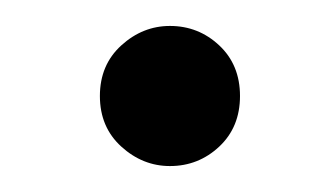

<svg xmlns="http://www.w3.org/2000/svg" viewBox="-20 -335 256 148"><path d="M111 -207Q90 -207 73.5 -222Q57 -237 57 -261Q57 -285 73.5 -300Q90 -315 111 -315Q133 -315 149 -300Q165 -285 165 -261Q165 -237 149 -222Q133 -207 111 -207Z"/></svg>

Font: Murecho Light
Style: Regular
Weight: 300
Designer: Neil Summerour
Foundry: Positype
Version: Version 1.010; ttfautohint (v1.8.3)